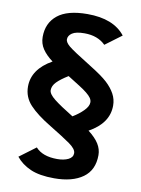

<svg xmlns="http://www.w3.org/2000/svg" viewBox="-95 -754 731 996"><g transform="rotate(10 271.0 -255.5)"><path d="M497.1 -245.1Q497.1 -151.9 394 -95.2Q432.1 -65.9 449.5 -37.8Q466.8 -9.8 466.8 21Q466.8 100.1 411.9 139.6Q356.9 179.2 261.2 179.2Q183.1 179.2 135.5 158.2Q87.9 137.2 59.1 101.1L145 37.1Q181.6 78.1 258.8 78.1Q293.9 78.1 317.4 66.7Q340.8 55.2 340.8 33.2Q340.8 11.2 304.4 -14.4Q268.1 -40 195.8 -84Q121.1 -128.9 83 -169.9Q44.9 -210.9 44.9 -266.1Q44.9 -357.9 147.9 -416Q112.8 -441.9 94 -470Q75.2 -498 75.2 -533.2Q75.2 -606 126.7 -647.9Q178.2 -689.9 284.2 -689.9Q421.9 -689.9 482.9 -611.8L397 -547.9Q356 -588.9 286.1 -588.9Q241.2 -588.9 221.2 -575.4Q201.2 -562 201.2 -542Q201.2 -526.9 223.1 -508.1Q245.1 -489.3 346.2 -426.8Q408.7 -388.2 437.3 -361.8Q465.8 -335.4 481.4 -306.9Q497.1 -278.3 497.1 -245.1ZM377.9 -241.2Q377.9 -252.9 370.4 -263.9Q362.8 -274.9 346.9 -287.8Q331.1 -300.8 305.4 -316.9Q279.8 -333 243.2 -356Q204.1 -332 184.1 -311.5Q164.1 -291 164.1 -268.1Q164.1 -248 197 -221.9Q230 -195.8 298.8 -153.8Q332 -173.8 355 -197.3Q377.9 -220.7 377.9 -241.2Z"/></g></svg>

Font: Clear Sans
Style: Bold
Weight: 700
Foundry: Intel Corporation
Version: Version 1.00